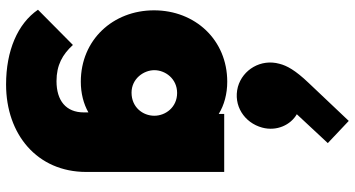

<svg xmlns="http://www.w3.org/2000/svg" viewBox="-288 -654 1168 632"><g transform="rotate(90 296.0 -338.0)"><path d="M258 226C422 226 546 124 546 -38V-492H355V-474C326 -492 289 -502 249 -502C111 -502 14 -396 14 -261C14 -126 111 -20 249 -20C287 -20 322 -29 350 -45V-30C350 29 311 60 247 60C194 60 159 40 128 6L12 121C58 188 147 226 258 226ZM190 -674C173 -613 209 -553 266 -537C327 -521 384 -558 400 -617C413 -665 391 -711 356 -731L451 -833L378 -902L253 -770C211 -726 196 -698 190 -674ZM211 -262C211 -298 239 -337 286 -337C333 -337 361 -299 361 -262C361 -224 333 -187 285 -187C239 -187 211 -227 211 -262Z"/></g></svg>

Font: MV Cash Black
Style: Regular
Weight: 900
Designer: Rodrigo Fuenzalida
Foundry: fragTYPE
Version: Version 1.100;Glyphs 3.1.2 (3151)